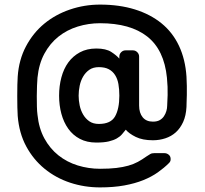

<svg xmlns="http://www.w3.org/2000/svg" viewBox="-20 -689 893 835"><path d="M791 -224Q789 -186 776.5 -158.5Q764 -131 744.5 -113.5Q725 -96 699 -87.5Q673 -79 645 -79Q600 -79 570.5 -93.5Q541 -108 527 -125Q519 -115 510.5 -105Q502 -95 488 -87Q474 -79 453 -74Q432 -69 399 -69Q358 -69 327.5 -85Q297 -101 277 -129Q257 -157 247 -194Q237 -231 237 -273Q237 -315 247 -352.5Q257 -390 277 -417.5Q297 -445 327.5 -461.5Q358 -478 399 -478Q441 -478 464 -463Q487 -448 499 -434V-443Q499 -454 507 -462Q515 -470 526 -470H558Q569 -470 577 -462Q585 -454 585 -443V-230Q585 -198 600.5 -179Q616 -160 645 -160Q663 -160 674.5 -166.5Q686 -173 693 -183.5Q700 -194 703.5 -206Q707 -218 707 -229Q708 -241 709 -275.5Q710 -310 706 -351Q694 -472 620.5 -530Q547 -588 415 -588Q365 -588 318 -573.5Q271 -559 234 -529.5Q197 -500 173 -455.5Q149 -411 143 -351Q142 -338 141 -316.5Q140 -295 140 -271.5Q140 -248 140.5 -226Q141 -204 143 -190Q149 -131 173 -87Q197 -43 234 -13.5Q271 16 318 30.5Q365 45 415 45Q456 45 485.5 41.5Q515 38 538 31.5Q561 25 579.5 15Q598 5 616 -8Q627 -15 633.5 -19Q640 -23 651 -23H695Q706 -23 714.5 -15.5Q723 -8 722 5Q722 13 715 20Q694 41 666.5 60.5Q639 80 603 94.5Q567 109 520.5 117.5Q474 126 415 126Q347 126 285 105.5Q223 85 174 45Q125 5 94 -52.5Q63 -110 57 -185Q56 -199 55.5 -222.5Q55 -246 55 -271.5Q55 -297 55.5 -320Q56 -343 57 -356Q62 -429 93 -487.5Q124 -546 172.5 -586Q221 -626 284 -647.5Q347 -669 415 -669Q499 -669 566.5 -648Q634 -627 682.5 -587.5Q731 -548 758.5 -489.5Q786 -431 791 -356Q792 -336 792.5 -315Q793 -294 792.5 -276Q792 -258 791.5 -244Q791 -230 791 -224ZM322 -273Q322 -252 326.5 -230.5Q331 -209 341.5 -191Q352 -173 368.5 -161.5Q385 -150 410 -150Q462 -150 480.5 -183Q499 -216 499 -273Q499 -301 495 -323.5Q491 -346 480.5 -362.5Q470 -379 453 -388Q436 -397 410 -397Q385 -397 368.5 -385.5Q352 -374 341.5 -356Q331 -338 326.5 -316Q322 -294 322 -273Z"/></svg>

Font: Rubik
Style: Regular
Weight: 400
Designer: Hubert & Fischer
Foundry: Hubert & Fischer
Version: Version 1.002; ttfautohint (v1.6)